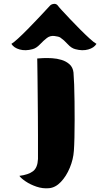

<svg xmlns="http://www.w3.org/2000/svg" viewBox="-20 -869 568 1011"><path d="M285 -839Q288 -834 306 -814.5Q324 -795 349 -768.5Q374 -742 401.5 -714.5Q429 -687 452 -666Q475 -645 488 -638Q475 -617 444.5 -608.5Q414 -600 377 -610Q356 -615 336.5 -636.5Q317 -658 298 -671Q289 -677 266.5 -679.5Q244 -682 227 -669Q210 -656 190.5 -635.5Q171 -615 151 -610Q114 -600 83.5 -608.5Q53 -617 40 -638Q52 -645 75.5 -666.5Q99 -688 126.5 -716Q154 -744 179.5 -771Q205 -798 222.5 -817Q240 -836 243 -839Q250 -847 263.5 -848.5Q277 -850 285 -839ZM367 -487Q369 -464 370.5 -424Q372 -384 372.5 -335Q373 -286 373 -237Q373 -188 372 -145Q371 -102 369 -75Q366 -30 347.5 14.5Q329 59 300.5 89Q272 119 238 122Q205 125 172.5 114Q140 103 115.5 86.5Q91 70 82 57Q130 51 154 32.5Q178 14 180 -32Q180 -41 180 -74Q180 -107 180 -155Q180 -203 179.5 -258Q179 -313 178.5 -366.5Q178 -420 177.5 -464Q177 -508 176.5 -534.5Q176 -561 176 -561Q185 -562 206.5 -563Q228 -564 254 -562.5Q280 -561 304.5 -553.5Q329 -546 346.5 -530Q364 -514 367 -487Z"/></svg>

Font: Potta One
Style: Regular
Weight: 400
Designer: 108,108go
Foundry: Font Zone 108
Version: Version 1.000